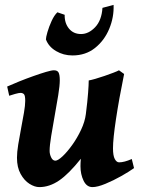

<svg xmlns="http://www.w3.org/2000/svg" viewBox="-20 -744 581 784"><path d="M308.6 -65.4Q308.6 -79.1 310.1 -95.7Q260.7 -33.7 221.2 -6.8Q181.6 20 140.6 20Q121.6 20 100.3 6.6Q79.1 -6.8 64.2 -33.7Q49.3 -60.5 49.3 -100.1Q49.3 -122.1 54.4 -153.8Q59.6 -185.5 66.2 -220Q72.8 -254.4 77.9 -284.2Q83 -314 83 -332Q83 -354.5 77.6 -359.6Q72.3 -364.7 63.5 -364.7Q57.1 -364.7 41.5 -360.4Q25.9 -356 17.6 -353L9.3 -390.6Q29.8 -399.9 58.3 -411.4Q86.9 -422.9 115.7 -433.1Q144.5 -443.4 167.5 -450.2Q190.4 -457 200.2 -457Q214.4 -457 219.2 -447.8Q224.1 -438.5 224.1 -416Q224.1 -394.5 217.8 -355.5Q211.4 -316.4 203.4 -272Q195.3 -227.5 189 -188.5Q182.6 -149.4 182.6 -127.9Q182.6 -114.3 189 -101.1Q195.3 -87.9 206.1 -87.9Q216.3 -87.9 235.4 -105.7Q254.4 -123.5 274.9 -152.1Q295.4 -180.7 311 -213.9Q326.7 -247.1 330.6 -278.3Q337.4 -332 339.8 -365.7Q342.3 -399.4 342.3 -415.5Q351.6 -417 369.4 -422.1Q387.2 -427.2 407.2 -434.1Q427.2 -440.9 443.6 -447.3Q460 -453.6 465.8 -457L486.8 -441.9Q465.8 -338.9 453.6 -257.8Q441.4 -176.8 441.4 -138.2Q441.4 -108.4 448.7 -94.7Q456.1 -81.1 466.3 -81.1Q487.3 -81.1 518.1 -94.7L527.3 -57.6Q507.8 -43.5 475.3 -25.1Q442.9 -6.8 410.4 6.6Q377.9 20 357.4 20Q334 20 321.3 -6.1Q308.6 -32.2 308.6 -65.4ZM398.4 -711.9 443.8 -724.1Q445.8 -673.8 426 -626.2Q406.2 -578.6 367.9 -548.1Q329.6 -517.6 275.9 -517.6Q239.3 -517.6 209 -535.4Q178.7 -553.2 167.5 -583Q167.5 -591.3 173.8 -613.3Q180.2 -635.3 190.9 -658.7Q201.7 -682.1 214.4 -693.8L244.1 -683.6Q243.2 -649.9 261.5 -627.4Q279.8 -605 311 -605Q341.8 -605 368.4 -632.8Q395 -660.6 398.4 -711.9Z"/></svg>

Font: Gentium Book Plus
Style: Bold Italic
Weight: 700
Italic angle: -8°
Designer: Victor Gaultney, Annie Olsen, Iska Routamaa, Becca Hirsbrunner
Foundry: SIL International
Version: Version 6.101